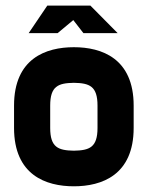

<svg xmlns="http://www.w3.org/2000/svg" viewBox="-20 -654 519 674"><path d="M272.9 -537.6H393.1L297.4 -634.3H146L80.6 -537.6H182.1L237.3 -583.5ZM239.3 -488.3C141.6 -488.3 29.3 -449.2 29.3 -283.2V-205.1C29.3 -39.1 141.6 0 239.3 0C336.9 0 449.2 -39.1 449.2 -205.1V-283.2C449.2 -449.2 336.9 -488.3 239.3 -488.3ZM322.3 -205.1C322.3 -136.7 294.4 -126 239.3 -125C184.1 -126 156.2 -136.7 156.2 -205.1V-283.2C156.2 -351.6 184.1 -362.3 239.3 -363.3C294.4 -362.3 322.3 -351.6 322.3 -283.2Z"/></svg>

Font: Saman Dere
Style: Regular
Weight: 400
Designer: Tuna Ça_lar Gümü_
Foundry: Tuna Ça_lar Gümü_
Version: Version 1.001;hotconv 1.0.109;makeotfexe 2.5.65596